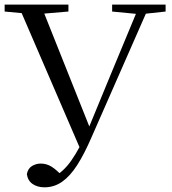

<svg xmlns="http://www.w3.org/2000/svg" viewBox="-21 -748 745 832"><path d="M95.3 6.5Q100.3 -18.3 117.8 -28.7Q135.3 -39.2 155.5 -39.2Q180.7 -39.2 202.2 -25.9Q223.8 -12.6 254 19.9L218.7 41.4L208.5 19.9Q253.6 -2.4 289.2 -54.2Q324.9 -105.9 353.5 -173.7H355.1L460.6 -429.5L584.6 -728H628.3L375.3 -152.4Q343.9 -79.9 313.2 -32.2Q282.5 15.6 248.1 39.6Q213.7 63.7 171.8 63.7Q141.5 63.7 120.5 49.4Q99.5 35.1 95.3 6.5ZM-0.9 -698V-728H275.5V-698L144.3 -686.9H118.7ZM464.9 -698V-728H696.6V-698L597.4 -687.2H576.3ZM329.9 -95.3 57 -728H155.4L371.6 -186Z"/></svg>

Font: Noto Serif SC ExtraLight
Style: Regular
Weight: 200
Designer: Ryoko NISHIZUKA 西塚涼子 (kana & ideographs); Frank Grießhammer (Latin, Greek & Cyrillic); Wenlong ZHANG 张文龙 (bopomofo); San
Foundry: Adobe
Version: Version 2.002-H1;hotconv 1.1.0;makeotfexe 2.6.0